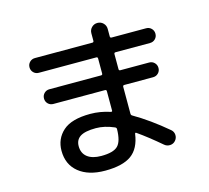

<svg xmlns="http://www.w3.org/2000/svg" viewBox="-118 -939 1236 1134"><g transform="rotate(-15 500.0 -372.5)"><path d="M390 -35Q464 -35 491.5 -62.5Q519 -90 520 -165Q520 -173 511 -177Q453 -202 400 -202Q334 -202 304.5 -183Q275 -164 275 -125Q275 -82 305 -58.5Q335 -35 390 -35ZM160 -605Q141 -605 128 -618Q115 -631 115 -650Q115 -669 128 -682Q141 -695 160 -695H511Q520 -695 520 -704V-750Q520 -771 534.5 -785.5Q549 -800 570 -800Q591 -800 605.5 -785.5Q620 -771 620 -750V-704Q620 -695 629 -695H840Q859 -695 872 -682Q885 -669 885 -650Q885 -631 872 -618Q859 -605 840 -605H629Q620 -605 620 -596V-504Q620 -495 629 -495H805Q824 -495 837 -482Q850 -469 850 -450Q850 -431 837 -418Q824 -405 805 -405H629Q620 -405 620 -396V-232Q620 -223 627 -219Q724 -163 828 -75Q843 -62 844 -42.5Q845 -23 832 -8Q819 7 799 8Q779 9 764 -4Q688 -69 625 -113Q618 -118 616 -110Q604 -22 550.5 16.5Q497 55 390 55Q288 55 229 7Q170 -41 170 -125Q170 -198 222.5 -245Q275 -292 390 -292Q450 -292 511 -272Q520 -270 520 -277V-396Q520 -405 511 -405H195Q176 -405 163 -418Q150 -431 150 -450Q150 -469 163 -482Q176 -495 195 -495H511Q520 -495 520 -504V-596Q520 -605 511 -605Z"/></g></svg>

Font: Rounded Mplus 1c Medium
Style: Regular
Weight: 500
Version: Version 1.059.20150529